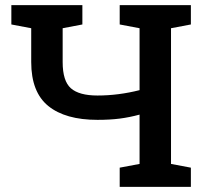

<svg xmlns="http://www.w3.org/2000/svg" viewBox="-20 -731 793 751"><path d="M448.2 0V-75.2L525.9 -89.8V-282.7Q486.3 -272 448.2 -267.1Q410.2 -262.2 361.3 -262.2Q235.8 -262.2 168.9 -316.4Q102.1 -370.6 102.1 -488.3V-620.6L24.4 -635.3V-710.9H302.2V-635.3L225.1 -620.6V-488.3Q225.1 -414.1 257.3 -385.7Q289.6 -357.4 361.3 -357.4Q402.8 -357.4 444.3 -362.8Q485.8 -368.2 525.9 -378.4V-620.6L448.2 -635.3V-710.9H726.6V-635.3L648.9 -620.6V-89.8L726.6 -75.2V0Z"/></svg>

Font: Roboto Slab LO Medium
Style: Regular
Weight: 500
Designer: Google
Version: Version 2.000